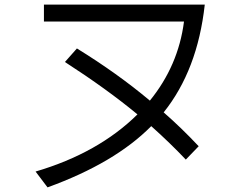

<svg xmlns="http://www.w3.org/2000/svg" viewBox="-20 -767 1040 830"><path d="M133.8 -25.4Q405.3 -105.5 574.2 -272.5Q443.4 -380.9 260.7 -499L312.5 -557.6Q488.3 -449.2 627.9 -332Q751 -483.4 775.4 -673.8H169.9V-747.1H865.2Q834 -463.9 687.5 -281.2Q762.7 -215.8 838.9 -134.8L783.2 -77.1Q715.8 -148.4 633.8 -221.7Q476.6 -62.5 185.5 43Z"/></svg>

Font: GenEi M Gothic v2 Regular
Style: Regular
Weight: 400
Version: Version 2.0